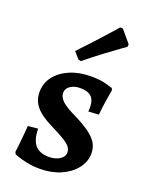

<svg xmlns="http://www.w3.org/2000/svg" viewBox="-140 -803 688 888"><g transform="rotate(20 203.5 -359.0)"><path d="M170 12Q131 12 102 5.5Q73 -1 57 -7Q41 -13 41 -13L36 -23Q38 -36 40.5 -60Q43 -84 45.5 -110.5Q48 -137 49 -155L98 -160Q99 -105 121 -79.5Q143 -54 189 -54Q220 -54 241.5 -67.5Q263 -81 263 -102Q263 -117 254 -129Q245 -141 222.5 -155Q200 -169 158 -190Q99 -218 72.5 -249Q46 -280 46 -321Q46 -365 71.5 -398.5Q97 -432 142.5 -451.5Q188 -471 246 -471Q293 -471 323.5 -462Q354 -453 354 -453L358 -444Q358 -444 355 -426Q352 -408 347.5 -379Q343 -350 340 -317L289 -314Q289 -314 289.5 -321.5Q290 -329 290 -335Q290 -370 272.5 -386.5Q255 -403 217 -403Q188 -403 169 -389.5Q150 -376 150 -356Q150 -336 167 -318.5Q184 -301 224 -281Q280 -254 311.5 -231.5Q343 -209 356 -186.5Q369 -164 369 -136Q369 -95 342 -61Q315 -27 270 -7.5Q225 12 170 12ZM177 -521 164 -524 136 -556Q165 -586 193.5 -617Q222 -648 245 -673.5Q268 -699 281.5 -714.5Q295 -730 295 -730L308 -729L358 -670L357 -657Q357 -657 331 -638.5Q305 -620 263.5 -589Q222 -558 177 -521Z"/></g></svg>

Font: Alegreya SemiBold
Style: Regular
Weight: 600
Designer: Juan Pablo del Peral
Foundry: Huerta Tipografica
Version: Version 2.009